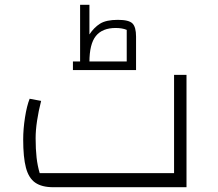

<svg xmlns="http://www.w3.org/2000/svg" viewBox="-20 -783 910 803"><path d="M203 0Q155 0 127.5 -19Q100 -38 88.5 -81.5Q77 -125 77 -200Q77 -243 84.5 -291.5Q92 -340 104 -370L152 -361Q141 -318 135 -278Q129 -238 129 -205Q129 -159 133 -124Q137 -89 146 -59H708V-470H760V0ZM315 -523V-763H354V-639Q373 -668 398.5 -684Q424 -700 473 -700Q519 -700 534 -685Q549 -670 549 -630V-523H510V-658Q501 -662 489 -664Q477 -666 464 -666Q408 -666 381 -632.5Q354 -599 354 -523ZM285 -490V-526H549V-490Z"/></svg>

Font: Changa ExtraLight ExtraLight
Style: Regular
Weight: 250
Version: Version 3.002; ttfautohint (v1.8.2)